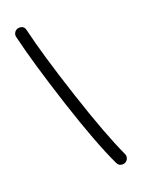

<svg xmlns="http://www.w3.org/2000/svg" viewBox="-148 -617 675 914"><g transform="rotate(-20 190.0 -160.0)"><path d="M40 -520Q40 -532 48.5 -541Q57 -550 70 -550Q94 -550 99 -527Q131 -391 206.5 -161Q282 69 337 187Q340 193 340 200Q340 212 331.5 221Q323 230 310 230Q291 230 283 213Q225 91 150 -139.5Q75 -370 41 -513Q40 -515 40 -520Z"/></g></svg>

Font: Pecita
Style: Book
Weight: 400
Width: 7
Version: Version 4.3